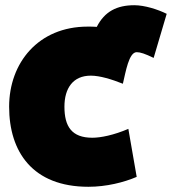

<svg xmlns="http://www.w3.org/2000/svg" viewBox="-20 -672 659 736"><path d="M319 44C388 44 455 27 504 6L472 -178C416 -154 366 -144 334 -144C255 -144 227 -187 227 -263C227 -334 260 -382 328 -382C363 -382 408 -368 451 -351C462 -397 474 -472 504 -472C518 -472 536 -466 569 -450L619 -619C585 -636 534 -652 495 -652C428 -652 381 -628 351 -569C340 -570 329 -570 316 -570C127 -570 15 -431 15 -263C15 -90 105 44 319 44Z"/></svg>

Font: Repo ExtraBlack
Style: Regular
Weight: 400
Designer: Stefan Peev
Foundry: Context Ltd
Version: Version 001.502